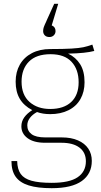

<svg xmlns="http://www.w3.org/2000/svg" viewBox="-20 -787 529 1006"><path d="M474 -520Q451 -514 418 -510.5Q385 -507 337 -506Q377 -487 400 -450.5Q423 -414 423 -356Q423 -306 401.5 -268Q380 -230 339 -209.5Q298 -189 243 -189Q204 -189 174 -200Q150 -187 136.5 -169Q123 -151 123 -130Q123 -101 145.5 -84Q168 -67 218 -67H304Q353 -67 388.5 -51.5Q424 -36 442.5 -8.5Q461 19 461 56Q461 124 408.5 161.5Q356 199 251 199Q177 199 130.5 184.5Q84 170 62 139Q40 108 40 57H70Q71 100 88.5 124.5Q106 149 145 160Q184 171 251 171Q344 171 387 141.5Q430 112 430 58Q430 12 396.5 -13.5Q363 -39 302 -39H216Q157 -39 124.5 -63Q92 -87 92 -125Q92 -151 107 -172Q122 -193 149 -210Q105 -233 83.5 -269.5Q62 -306 62 -359Q62 -410 84 -448.5Q106 -487 147 -508.5Q188 -530 244 -530Q314 -530 354.5 -532.5Q395 -535 416.5 -539.5Q438 -544 463 -553Q463 -553 463.5 -553Q464 -553 464 -553ZM245 -503Q170 -503 131.5 -464Q93 -425 93 -359Q93 -290 134.5 -253Q176 -216 243 -216Q314 -216 353 -252.5Q392 -289 392 -356Q392 -423 355 -463Q318 -503 245 -503ZM239 -593Q223 -593 214.5 -602Q206 -611 206 -624Q206 -635 209.5 -645Q213 -655 223 -676L225 -681L264 -767H285L251 -654Q271 -646 271 -624Q271 -611 262 -602Q253 -593 239 -593Z"/></svg>

Font: Firava
Style: Regular
Weight: 400
Designer: Carrois Corporate & Edenspiekermann AG
Foundry: Greg Finn Gibson
Version: Version 5.000